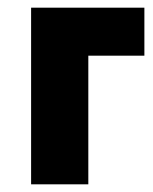

<svg xmlns="http://www.w3.org/2000/svg" viewBox="-20 -480 398 500"><path d="M61 -460V0H210V-335H356V-460Z"/></svg>

Font: Glinicke Jost Bold
Style: Bold
Weight: 700
Version: Version 3.710